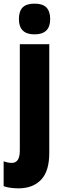

<svg xmlns="http://www.w3.org/2000/svg" viewBox="-58 -796 343 1056"><path d="M46 -691Q46 -734 66.5 -755Q87 -776 132 -776Q177 -776 197.5 -754.5Q218 -733 218 -691Q218 -607 132 -607Q46 -607 46 -691ZM46 240Q26 240 4 237.5Q-18 235 -38 228V91Q-14 100 7 100Q51 100 51 32V-553H213V45Q213 145 168.5 192Q124 239 46 240Z"/></svg>

Font: Noto Sans Khmer UI ExtraCondensed Black
Style: Regular
Weight: 900
Width: 2
Designer: Danh Hong and the Monotype Design Team
Foundry: Monotype Imaging Inc.
Version: Version 2.002; ttfautohint (v1.8.4.7-5d5b)